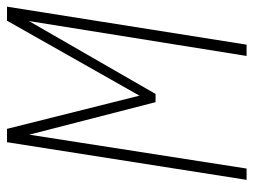

<svg xmlns="http://www.w3.org/2000/svg" viewBox="-110 -630 740 561"><g transform="rotate(-90 260.5 -350.0)"><path d="M15 0 125 -700H164L261 -313L480 -700H521L410 0H377L479 -636L266 -266H242L147 -635L48 0Z"/></g></svg>

Font: Georama SemiCondensed ExtraLight
Style: Italic
Weight: 200
Width: 4
Italic angle: -9°
Designer: Jean-Baptiste Levee
Foundry: Production Type
Version: Version 1.000